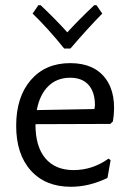

<svg xmlns="http://www.w3.org/2000/svg" viewBox="-20 -708 501 736"><path d="M350 -688 372 -656Q315 -598 250 -522H226Q164 -599 105 -656L127 -688H136Q198 -629 238 -584Q281 -631 341 -688ZM252 8Q154 8 98 -54.5Q42 -117 42 -226Q42 -336 98 -401Q154 -466 249 -466Q341 -466 385 -406.5Q429 -347 413 -243L403 -233L116 -232V-230Q116 -146 154 -101Q192 -56 262 -56Q335 -56 396 -100L404 -94L392 -26Q322 8 252 8ZM249 -410Q198 -410 165 -377.5Q132 -345 121 -286L342 -290L344 -304Q344 -355 319.5 -382.5Q295 -410 249 -410Z"/></svg>

Font: Alegreya Sans SC
Style: Regular
Weight: 400
Designer: Juan Pablo del Peral
Foundry: Huerta Tipografica
Version: Version 2.007